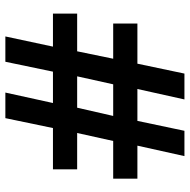

<svg xmlns="http://www.w3.org/2000/svg" viewBox="-16 -768 691 698"><g transform="rotate(90 329.0 -418.5)"><path d="M112 -93 149 -266H29V-354H166L193 -485H65V-573H211L247 -744H341L303 -573H419L455 -744H547L509 -573H629V-485H492L463 -354H595V-266H445L409 -93H316L354 -266H240L204 -93ZM257 -354H371L401 -485H286Z"/></g></svg>

Font: Noto Sans Telugu UI SemiBold
Style: Regular
Weight: 600
Designer: Jelle Bosma - Monotype Design Team
Foundry: Monotype Imaging Inc.
Version: Version 2.005; ttfautohint (v1.8.4.7-5d5b)